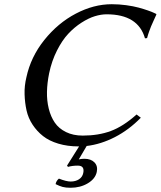

<svg xmlns="http://www.w3.org/2000/svg" viewBox="-20 -678 755 902"><path d="M345.7 100.1Q319.8 100.1 299.3 106L294.9 100.1L351.6 9.8H349.1Q296.9 9.8 253.9 -3.2Q210.9 -16.1 182.4 -38.6Q153.8 -61 133.3 -92Q112.8 -123 104.7 -159.2Q96.7 -195.3 95.5 -234.9Q94.2 -274.4 104 -314.9Q124.5 -410.6 188.2 -490.2Q252 -569.8 336.2 -614Q420.4 -658.2 504.9 -658.2Q539.1 -658.2 573 -653.6Q606.9 -648.9 631.1 -642.3Q655.3 -635.7 674.8 -628.9Q694.3 -622.1 704.1 -617.2L713.4 -612.8L714.8 -609.9Q710 -598.6 701.2 -580.1Q692.4 -561.5 689.5 -553.7L681.2 -531.7Q675.8 -517.1 670.9 -499L661.1 -498Q628.9 -610.8 481 -610.8Q455.1 -610.8 425.5 -601.8Q396 -592.8 362.8 -571.5Q329.6 -550.3 300.8 -519.5Q272 -488.8 247.6 -440.4Q223.1 -392.1 210.9 -334Q201.7 -289.1 200.7 -247.3Q199.7 -205.6 209 -167.7Q218.3 -129.9 237.3 -102.1Q256.3 -74.2 290 -57.6Q323.7 -41 368.7 -41Q442.4 -41 500.5 -62.5Q558.6 -84 621.6 -140.1L641.6 -125Q585.9 -67.9 519.8 -33.9Q453.6 0 387.2 7.8L350.1 70.8Q362.3 67.9 376.5 67.9Q407.2 67.9 423.8 85Q440.4 102.1 434.6 129.9Q427.7 162.1 392.6 183.1Q357.4 204.1 311.5 204.1Q289.1 204.1 274.4 200.2Q259.8 196.3 241.2 187Q244.1 171.4 256.8 161.1Q291.5 174.8 312 174.8Q335 174.8 351.1 164.3Q367.2 153.8 371.1 134.8Q378.4 100.1 345.7 100.1Z"/></svg>

Font: Linux Biolinum G
Style: Italic
Weight: 400
Italic angle: -12°
Designer: Philipp H. Poll
Foundry: Philipp H. Poll
Version: Version 0.5.1